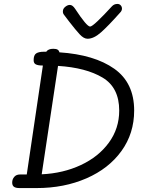

<svg xmlns="http://www.w3.org/2000/svg" viewBox="-20 -963 727 976"><path d="M662 -401Q662 -285 597.5 -195.5Q533 -106 419.5 -56.5Q306 -7 166 -7H79Q60 -7 51 -13.5Q42 -20 42 -35Q42 -52 52.5 -64Q63 -76 81 -76H116L198 -630H195Q174 -630 162.5 -635.5Q151 -641 151 -657Q151 -683 164 -691.5Q177 -700 203 -700H215Q225 -715 251 -715Q266 -715 273 -710.5Q280 -706 282 -697Q460 -685 561 -613.5Q662 -542 662 -401ZM586 -401Q586 -518 501.5 -568.5Q417 -619 275 -628L192 -77Q301 -82 391 -124Q481 -166 533.5 -238Q586 -310 586 -401ZM600 -919Q600 -913 597 -907.5Q594 -902 591 -899.5Q588 -897 587 -895Q531 -832 494 -799Q457 -766 425 -766Q406 -766 385.5 -788Q365 -810 331 -854Q316 -875 306 -887Q298 -896 300 -909Q301 -920 312.5 -929Q324 -938 335 -938Q349 -938 362 -918Q421 -828 438 -828Q447 -828 477 -856.5Q507 -885 549 -931Q560 -943 577 -943Q587 -943 593.5 -936Q600 -929 600 -919Z"/></svg>

Font: Mali
Style: Italic
Weight: 400
Italic angle: -10°
Version: Version 1.000; ttfautohint (v1.6)